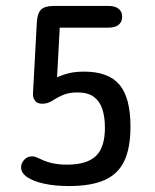

<svg xmlns="http://www.w3.org/2000/svg" viewBox="-20 -616 520 646"><path d="M181 -523H346Q367 -523 379 -532.5Q391 -542 391 -560Q391 -577 379 -586.5Q367 -596 346 -596H161Q131 -596 118.5 -584Q106 -572 104 -542L91 -303Q90 -287 98 -277Q106 -267 122 -267Q140 -267 154 -276Q181 -293 199 -299Q217 -305 240 -305Q276 -305 296 -290Q316 -275 324.5 -248.5Q333 -222 333 -186Q333 -120 302.5 -91Q272 -62 205 -62Q155 -62 118 -80Q103 -87 97.5 -88.5Q92 -90 88 -90Q72 -90 61.5 -78.5Q51 -67 51 -53Q51 -34 71.5 -20Q92 -6 128.5 2Q165 10 212 10Q287 10 332.5 -10.5Q378 -31 398.5 -75Q419 -119 419 -190Q419 -287 382 -331Q345 -375 263 -375Q236 -375 215.5 -370.5Q195 -366 172 -356Z"/></svg>

Font: Beiruti Medium
Style: Regular
Weight: 500
Designer: Arlette Boutros
Foundry: Boutros
Version: Version 1.41